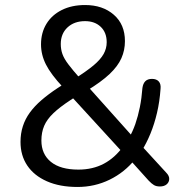

<svg xmlns="http://www.w3.org/2000/svg" viewBox="-20 -734 735 763"><path d="M288 9Q217.5 9 166.5 -13.5Q115.5 -36 88.5 -76Q61.5 -116 61.5 -170Q61.5 -203.5 70.8 -232.2Q80 -261 98.5 -286.5Q117 -312 144.8 -336Q172.5 -360 209 -384L241.5 -405L230 -387.5Q182 -439 162.5 -477.8Q143 -516.5 143 -557.5Q143 -604 164.5 -639.2Q186 -674.5 225.5 -694.2Q265 -714 318 -714Q388 -714 432.2 -675.5Q476.5 -637 476.5 -570.5Q476.5 -534.5 462.5 -502.8Q448.5 -471 415.5 -439.8Q382.5 -408.5 324 -373L325.5 -394.5L511.5 -186.5H493Q507 -210.5 517.8 -241.2Q528.5 -272 535.8 -308.2Q543 -344.5 546 -384.5Q548.5 -402.5 557.8 -411.5Q567 -420.5 584 -420.5Q602 -420.5 611 -410.2Q620 -400 618 -381Q614.5 -330.5 604 -285.8Q593.5 -241 577.8 -202.8Q562 -164.5 542 -132.5L540.5 -157L640 -48.5Q653 -35.5 652.5 -22.5Q652 -9.5 642 -1.2Q632 7 615.5 7Q601 7 591.8 1.5Q582.5 -4 571 -16L495 -100.5H516.5Q475 -49 415.8 -20Q356.5 9 288 9ZM291.5 -60Q348.5 -60 392.8 -83.5Q437 -107 470 -153L468.5 -127L257 -358L289.5 -355.5L259 -335.5Q217 -308 191.8 -283.8Q166.5 -259.5 155.5 -233.8Q144.5 -208 144.5 -175.5Q144.5 -121.5 182.2 -90.8Q220 -60 291.5 -60ZM318 -650Q275 -650 248.2 -625Q221.5 -600 221.5 -559Q221.5 -538 228 -519.5Q234.5 -501 251.5 -478.5Q268.5 -456 298.5 -422L276.5 -421Q324 -451 351.8 -474.2Q379.5 -497.5 391.8 -519.5Q404 -541.5 404 -566Q404 -605 380.2 -627.5Q356.5 -650 318 -650Z"/></svg>

Font: Nunito ExtraLight
Style: Regular
Weight: 200
Designer: Vernon Adams
Foundry: Vernon Adams
Version: Version 3.602;April 4, 2023;FontCreator 14.0.0.2856 64-bit